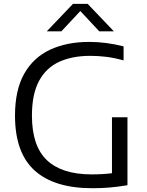

<svg xmlns="http://www.w3.org/2000/svg" viewBox="-20 -966 762 992"><path d="M458 6.5Q260 6.5 158.8 -85.2Q57.5 -177 57.5 -368.5Q57.5 -500.5 105 -584.8Q152.5 -669 238.8 -709.2Q325 -749.5 441 -749.5Q527.5 -749.5 618.5 -726.5V-654Q569.5 -667.5 527.8 -672.5Q486 -677.5 447 -677.5Q354 -677.5 286.2 -646.8Q218.5 -616 181.8 -548Q145 -480 145 -368.5Q145 -211.5 222.5 -138.2Q300 -65 453.5 -65Q510.5 -65 558.5 -71V-360H638.5V-9Q587 -0.5 544.8 3Q502.5 6.5 458 6.5ZM221.5 -804 357 -946H433L568.5 -804H493L395 -909L297 -804Z"/></svg>

Font: Encode Sans SmExp
Style: Regular
Weight: 400
Width: 6
Designer: Multiple Designers
Foundry: Impallari Type
Version: Version 3.002; ttfautohint (v1.8.3) -l 8 -r 50 -G 200 -x 14 